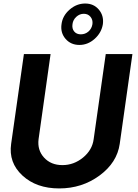

<svg xmlns="http://www.w3.org/2000/svg" viewBox="-20 -1056 778 1086"><path d="M429.2 -801.8Q380.4 -801.8 350.6 -836.4Q320.8 -871.1 328.1 -919.9Q334 -966.8 373.5 -1001.5Q413.1 -1036.1 461.9 -1036.1Q509.8 -1036.1 538.8 -1002Q567.9 -967.8 562 -919.9Q554.2 -871.1 515.6 -836.4Q477.1 -801.8 429.2 -801.8ZM437 -861.8Q461.9 -861.8 480.5 -877.9Q499 -894 502.9 -919.9Q505.9 -943.8 491.9 -960.9Q478 -978 454.1 -978Q430.2 -978 411.6 -960.9Q393.1 -943.8 390.1 -919.9Q386.2 -894 399.7 -877.9Q413.1 -861.8 437 -861.8ZM43 -242.2 115.2 -750H266.1L198.2 -269Q190.4 -207 229.2 -164.6Q268.1 -122.1 333 -122.1Q397.9 -122.1 450 -165Q502 -208 509.8 -269L578.1 -750H729L657.2 -242.2Q642.1 -136.2 543 -63.2Q443.8 9.8 314.9 9.8Q186 9.8 106.9 -63.2Q27.8 -136.2 43 -242.2Z"/></svg>

Font: Oakes Grotesk
Style: Bold Italic
Weight: 700
Designer: Samuel Oakes
Foundry: Samuel Oakes
Version: Version 1.0 | wf-rip DC20170320